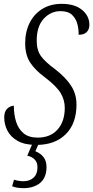

<svg xmlns="http://www.w3.org/2000/svg" viewBox="-20 -744 485 999"><path d="M169 10Q109 10 72.5 -10.5Q36 -31 19 -63.5Q2 -96 2 -133Q2 -164 17.5 -178.5Q33 -193 52 -194Q52 -149 63.5 -111.5Q75 -74 102 -51Q129 -28 176 -28Q242 -28 279.5 -70Q317 -112 317 -183Q317 -223 296 -259Q275 -295 212 -343Q165 -377 138 -417Q111 -457 111 -520Q111 -578 134 -624.5Q157 -671 200 -697.5Q243 -724 301 -724Q369 -724 407 -692.5Q445 -661 445 -615Q445 -591 431 -577Q417 -563 389 -563Q390 -589 383 -617.5Q376 -646 355.5 -666Q335 -686 295 -686Q244 -686 207.5 -646.5Q171 -607 171 -532Q171 -482 194 -451Q217 -420 268 -383Q323 -340 350.5 -297Q378 -254 378 -200Q378 -101 322 -45.5Q266 10 169 10ZM102 235Q89 235 73 233Q57 231 43 225L53 191Q78 199 102 199Q134 199 154.5 180.5Q175 162 175 126Q175 101 160.5 86Q146 71 122 66L154 -9H187L164 43Q190 53 206 73Q222 93 222 125Q222 180 189 207.5Q156 235 102 235Z"/></svg>

Font: Noto Serif ExtraCondensed Light
Style: Italic
Weight: 300
Width: 2
Italic angle: -12°
Designer: Monotype Design Team
Foundry: Monotype Imaging Inc.
Version: Version 2.014; ttfautohint (v1.8.4.7-5d5b)